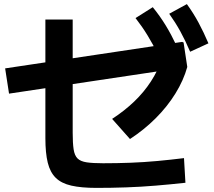

<svg xmlns="http://www.w3.org/2000/svg" viewBox="-20 -875 1040 935"><path d="M449 40Q376 40 327.5 29Q279 18 251.5 -9Q224 -36 212.5 -83Q201 -130 201 -202V-780H334V-228Q334 -178 338.5 -148Q343 -118 357.5 -103.5Q372 -89 402 -84.5Q432 -80 482 -80Q550 -80 616 -82.5Q682 -85 746.5 -91Q811 -97 876 -105L883 15Q810 23 738 29Q666 35 594 37.5Q522 40 449 40ZM24 -419 5 -542 867 -671 874 -668 892 -549ZM526 -296Q586 -335 633.5 -380.5Q681 -426 715 -478.5Q749 -531 769 -589L892 -549Q874 -484 834.5 -420Q795 -356 738.5 -299.5Q682 -243 613 -198ZM751 -607Q724 -661 698 -703.5Q672 -746 640 -787L724 -840Q759 -797 786.5 -752Q814 -707 839 -654ZM906 -623Q882 -679 858 -722.5Q834 -766 804 -808L890 -855Q922 -811 947 -764.5Q972 -718 995 -664Z"/></svg>

Font: M PLUS 1 Code
Style: Regular
Weight: 400
Designer: Coji Morishita
Foundry: UNDERFOREST DESIGN
Version: Version 1.005